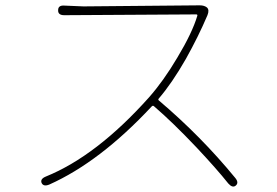

<svg xmlns="http://www.w3.org/2000/svg" viewBox="-20 -697 1040 720"><path d="M864 -1Q852 9 836 -9Q794 -62 717 -144Q628 -238 557 -299Q553 -302 549 -298Q355 -90 165 -5Q143 4 136 -11Q130 -26 152 -35Q342 -112 538 -331Q593 -393 645 -481Q701 -574 720 -638Q721 -643 716 -643L221 -640Q197 -640 198 -659Q198 -678 222 -676L269 -674Q281 -673 293 -673L729 -677Q746 -677 756 -669Q766 -660 758 -640Q724 -560 677 -476Q625 -385 575 -327Q572 -323 576 -320Q734 -186 862 -30Q877 -12 864 -1Z"/></svg>

Font: Resource Han Rounded KR ExtraLight
Style: Regular
Weight: 250
Designer: Cyano Hao (round all glyphs); Ryoko NISHIZUKA 西塚涼子 (kana, bopomofo & ideographs); Paul D. Hunt (Latin, Greek & Cyrillic)
Foundry: Cyano Hao
Version: 0.990